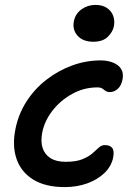

<svg xmlns="http://www.w3.org/2000/svg" viewBox="-20 -753 554 782"><path d="M244 9Q165 9 115.5 -21.5Q66 -52 47.5 -105.5Q29 -159 43 -228Q55 -288 87.5 -339Q120 -390 168 -427.5Q216 -465 273 -486Q330 -507 390 -507Q418 -507 440.5 -498Q463 -489 473.5 -472Q484 -455 479 -429Q474 -404 459.5 -391Q445 -378 428 -378Q416 -378 409.5 -383Q403 -388 396.5 -392.5Q390 -397 376 -397Q322 -397 274 -370.5Q226 -344 193.5 -302Q161 -260 152 -213Q145 -177 153.5 -150.5Q162 -124 185.5 -109Q209 -94 247 -94Q290 -94 315.5 -104.5Q341 -115 356 -128Q371 -141 382 -151.5Q393 -162 407 -162Q428 -162 437 -150.5Q446 -139 441 -112Q434 -76 405.5 -48.5Q377 -21 335 -6Q293 9 244 9ZM360 -583Q318 -583 296 -607.5Q274 -632 281 -667Q287 -697 312 -715Q337 -733 369 -733Q398 -733 416.5 -720Q435 -707 441.5 -687Q448 -667 444 -647Q440 -624 419.5 -603.5Q399 -583 360 -583Z"/></svg>

Font: Shantell Sans Medium
Style: Italic
Weight: 500
Italic angle: -11°
Designer: Stephen Nixon, Anya Danilova, Shantell Martin
Foundry: Arrow Type
Version: Version 1.011;[c5ecc13dd]